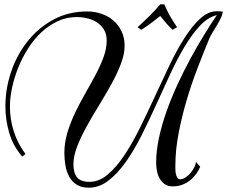

<svg xmlns="http://www.w3.org/2000/svg" viewBox="-20 -858 1052 889"><path d="M907 -86Q901 -71 890 -55Q879 -39 863 -25.5Q847 -12 826 -3.5Q805 5 780 5Q757 5 742.5 -5.5Q728 -16 719 -32Q710 -48 706.5 -67.5Q703 -87 703 -106Q703 -159 716 -219.5Q729 -280 751 -342Q773 -404 801.5 -466Q830 -528 861.5 -586Q893 -644 924.5 -695.5Q956 -747 984 -788Q942 -778 905 -738Q868 -698 833.5 -640Q799 -582 766.5 -511.5Q734 -441 701 -368.5Q668 -296 633.5 -227.5Q599 -159 561 -106Q523 -53 481 -21Q439 11 391 11Q357 11 335 -3Q313 -17 300.5 -40Q288 -63 283 -91.5Q278 -120 278 -149Q278 -198 292.5 -245.5Q307 -293 329 -338.5Q351 -384 376 -427.5Q401 -471 423 -512.5Q445 -554 459.5 -593.5Q474 -633 474 -671Q474 -700 461.5 -720.5Q449 -741 429.5 -754Q410 -767 385 -773Q360 -779 335 -779Q288 -779 246.5 -759.5Q205 -740 171 -708Q137 -676 110 -633.5Q83 -591 64.5 -545Q46 -499 36 -452.5Q26 -406 26 -365Q26 -305 44 -249Q62 -193 98 -145L83 -133Q41 -181 23 -242Q5 -303 5 -366Q5 -447 31.5 -525.5Q58 -604 107.5 -666.5Q157 -729 227 -767Q297 -805 384 -805Q419 -805 450.5 -794Q482 -783 505.5 -762.5Q529 -742 543 -712.5Q557 -683 557 -647Q557 -607 539.5 -561.5Q522 -516 495.5 -468Q469 -420 438.5 -370.5Q408 -321 381.5 -273Q355 -225 337.5 -180.5Q320 -136 320 -97Q320 -57 337 -36.5Q354 -16 395 -16Q439 -16 479 -50Q519 -84 556 -139.5Q593 -195 628 -266Q663 -337 697 -411Q731 -485 765 -556Q799 -627 834.5 -682.5Q870 -738 907 -772Q944 -806 985 -806Q992 -806 998.5 -805.5Q1005 -805 1012 -804Q1009 -787 1001 -771Q993 -755 984 -740Q975 -725 965.5 -710Q956 -695 949 -679Q922 -614 894 -541Q866 -468 843.5 -391.5Q821 -315 806.5 -238.5Q792 -162 792 -91Q792 -86 792 -75.5Q792 -65 794 -54.5Q796 -44 800.5 -36Q805 -28 814 -28Q826 -28 839 -36.5Q852 -45 862.5 -57.5Q873 -70 880 -84Q887 -98 887 -109ZM779 -720Q762 -736 747.5 -753Q733 -770 722 -784Q703 -769 681.5 -752.5Q660 -736 634 -720L617 -732Q647 -759 673.5 -785.5Q700 -812 722 -838H741Q762 -786 800 -732Z"/></svg>

Font: Lucien Schoenschriftv CAT
Style: Regular
Weight: 400
Designer: Lucian Bernhard 1928
Foundry: CAT-Fonts Peter Wiegel
Version: Version 1.000